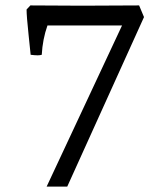

<svg xmlns="http://www.w3.org/2000/svg" viewBox="-20 -688 594 708"><path d="M134 -486Q128 -484 118.5 -484Q109 -484 93 -486Q93 -488 85.5 -558.5Q78 -629 78 -653L92 -668Q182 -667 283 -667L493 -668L511 -625L228 0H152L430 -594H155Q137 -543 134 -486Z"/></svg>

Font: Caladea
Style: Regular
Weight: 400
Designer: Carolina Giovagnoli and Andres Torresi
Foundry: Carolina Giovagnoli and Andres Torresi
Version: Version 1.002